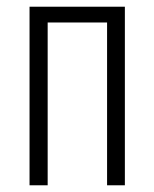

<svg xmlns="http://www.w3.org/2000/svg" viewBox="-20 -552 460 572"><path d="M68 0V-532H352V0H299V-485H122V0Z"/></svg>

Font: Noto Sans ExtraCondensed Light
Style: Regular
Weight: 300
Width: 2
Designer: Monotype Design Team
Foundry: Monotype Imaging Inc.
Version: Version 2.013; ttfautohint (v1.8.4.7-5d5b)